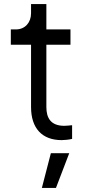

<svg xmlns="http://www.w3.org/2000/svg" viewBox="-20 -680 428 940"><path d="M282 6C294 6 317 4 333 0V-67C322 -66 306 -64 295 -64C228 -64 207 -103 207 -156V-461H325V-536H207V-660H132V-615C132 -570 103 -536 58 -536H33V-461H132V-156C132 -52 186 6 282 6ZM254 240 319 70H229L185 240Z"/></svg>

Font: Plus Jakarta Sans
Style: Regular
Weight: 400
Designer: Gumpita Rahayu
Foundry: Tokotype
Version: Version 2.071;gftools[0.9.30]